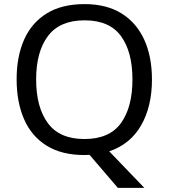

<svg xmlns="http://www.w3.org/2000/svg" viewBox="-20 -745 821 935"><path d="M720 -358Q720 -227 667.5 -135Q615 -43 512 -8L683 170H554L416 9Q410 9 403.5 9.5Q397 10 391 10Q280 10 206.5 -36Q133 -82 97 -165Q61 -248 61 -359Q61 -469 97 -551Q133 -633 206.5 -679Q280 -725 392 -725Q499 -725 572 -679.5Q645 -634 682.5 -551.5Q720 -469 720 -358ZM156 -358Q156 -223 213 -145.5Q270 -68 391 -68Q513 -68 569 -145.5Q625 -223 625 -358Q625 -493 569 -569.5Q513 -646 392 -646Q271 -646 213.5 -569.5Q156 -493 156 -358Z"/></svg>

Font: Noto Sans Anatolian Hieroglyphs
Style: Regular
Weight: 400
Designer: Monotype Design Team
Foundry: Monotype Imaging Inc.
Version: Version 2.001; ttfautohint (v1.8.4.7-5d5b)